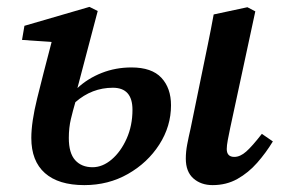

<svg xmlns="http://www.w3.org/2000/svg" viewBox="-20 -524 819 558"><path d="M598 14Q564 14 542 -5.5Q520 -25 520 -63Q520 -83 524 -104Q528 -125 534 -151L566 -307Q575 -351 584 -394.5Q593 -438 601 -482L699 -503L722 -491L649 -152Q645 -133 642 -117Q639 -101 639 -91Q639 -68 661 -68Q678 -68 695.5 -83.5Q713 -99 741 -135L773 -113Q753 -80 727.5 -51Q702 -22 670 -4Q638 14 598 14ZM180 -123Q180 -79 198.5 -58.5Q217 -38 249 -38Q278 -38 304.5 -60.5Q331 -83 348 -121Q365 -159 365 -205Q365 -269 308 -269Q247 -269 199 -227Q192 -203 186 -178Q180 -153 180 -123ZM225 14Q150 14 110.5 -21Q71 -56 71 -123Q71 -169 88 -238Q105 -307 130 -402L44 -408L51 -449L240 -504L264 -492L205 -268Q235 -296 275.5 -312Q316 -328 362 -328Q421 -328 449 -298Q477 -268 477 -218Q477 -157 443 -104Q409 -51 352 -18.5Q295 14 225 14Z"/></svg>

Font: Source Serif 4 SmText Semibold
Style: Italic
Weight: 600
Italic angle: -12°
Designer: Frank Grießhammer
Foundry: Adobe
Version: Version 4.005;hotconv 1.1.0;makeotfexe 2.6.0